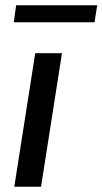

<svg xmlns="http://www.w3.org/2000/svg" viewBox="-20 -705 387 725"><path d="M32 0ZM34 0 113 -504H214L135 0ZM32 -621 41 -685H347L337 -621Z"/></svg>

Font: Winston Medium
Style: Italic
Weight: 500
Italic angle: -9°
Designer: Original fonts by Vernon Adams / Changes by Cristiano Sobral
Foundry: Original fonts by Vernon Adams / Changes by Cristiano Sobral
Version: Version 2.503;July 17, 2020;FontCreator 13.0.0.2655 64-bit